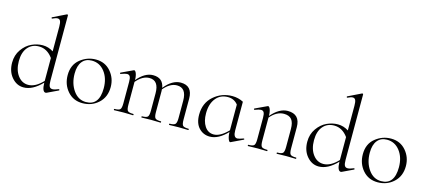

<svg xmlns="http://www.w3.org/2000/svg" viewBox="-56 -1222 3857 1731"><g transform="rotate(15 1872.5 -356.0)"><path d="M505 -54Q508 -55 510.5 -53Q513 -51 513 -48Q513 -45 510 -43L407 6Q403 8 399 8Q366 8 364 -77Q278 13 193 13Q129 13 83 -40.5Q37 -94 37 -177Q37 -247 74 -299.5Q111 -352 162 -375.5Q213 -399 265 -399Q318 -399 364 -369V-599Q364 -636 356.5 -652Q349 -668 331 -668Q314 -668 283 -653Q280 -652 278 -654.5Q276 -657 276 -660Q276 -663 278 -664L401 -724Q404 -725 406 -725Q413 -725 413 -718V-108Q413 -71 421 -55Q429 -39 450 -39Q470 -39 505 -54ZM228 -20Q295 -20 364 -93V-307Q311 -380 235 -380Q170 -380 131 -334Q92 -288 92 -206Q92 -123 130.5 -71.5Q169 -20 228 -20Z M743 13Q657 13 603.5 -48.5Q550 -110 550 -198Q550 -294 615 -346.5Q680 -399 761 -399Q847 -399 900 -337.5Q953 -276 953 -193Q953 -100 892 -43.5Q831 13 743 13ZM771 -5Q895 -5 895 -167Q895 -259 848.5 -319.5Q802 -380 728 -380Q671 -380 639 -340.5Q607 -301 607 -227Q607 -135 653 -70Q699 -5 771 -5Z M1728 -12Q1731 -12 1731 -6Q1731 0 1728 0Q1718 0 1687.5 -1Q1657 -2 1639 -2Q1621 -2 1591 -1Q1561 0 1550 0Q1548 0 1548 -6Q1548 -12 1550 -12Q1591 -12 1603.5 -25Q1616 -38 1616 -81V-244Q1616 -363 1527 -363Q1463 -363 1404 -293Q1405 -288 1405 -275V-81Q1405 -37 1417 -24.5Q1429 -12 1471 -12Q1473 -12 1473 -6Q1473 0 1471 0Q1460 0 1430 -1Q1400 -2 1382 -2Q1364 -2 1333.5 -1Q1303 0 1293 0Q1290 0 1290 -6Q1290 -12 1293 -12Q1334 -12 1346 -24.5Q1358 -37 1358 -81V-244Q1358 -363 1270 -363Q1206 -363 1148 -294V-81Q1148 -37 1159.5 -24.5Q1171 -12 1213 -12Q1216 -12 1216 -6Q1216 0 1213 0Q1203 0 1173 -1Q1143 -2 1125 -2Q1107 -2 1076.5 -1Q1046 0 1036 0Q1033 0 1033 -6Q1033 -12 1036 -12Q1077 -12 1089 -24.5Q1101 -37 1101 -81V-281Q1101 -316 1093 -331Q1085 -346 1065 -346Q1049 -346 1009 -331Q1004 -329 1002 -334.5Q1000 -340 1004 -342L1115 -394Q1117 -395 1120 -395Q1125 -395 1131.5 -386.5Q1138 -378 1143 -358.5Q1148 -339 1148 -315V-311Q1219 -396 1296 -396Q1388 -396 1403 -307Q1475 -396 1554 -396Q1663 -396 1663 -275V-81Q1663 -37 1674.5 -24.5Q1686 -12 1728 -12Z M2231 -56Q2234 -57 2236 -55Q2238 -53 2238 -50Q2238 -47 2235 -46L2124 7Q2122 8 2120 8Q2115 8 2108.5 -2.5Q2102 -13 2097 -34Q2092 -55 2092 -79Q2010 7 1930 7Q1869 7 1828 -36.5Q1787 -80 1787 -160Q1787 -269 1861 -334Q1935 -399 2035 -399Q2090 -399 2138 -374V-106Q2138 -41 2175 -41Q2189 -41 2231 -56ZM1959 -21Q2020 -21 2092 -95V-335Q2057 -380 1998 -380Q1927 -380 1885.5 -327.5Q1844 -275 1844 -188Q1844 -114 1875 -67.5Q1906 -21 1959 -21Z M2732 -12Q2735 -12 2735 -6Q2735 0 2732 0Q2722 0 2692 -1Q2662 -2 2644 -2Q2626 -2 2595.5 -1Q2565 0 2555 0Q2552 0 2552 -6Q2552 -12 2555 -12Q2596 -12 2608 -24.5Q2620 -37 2620 -81V-248Q2620 -309 2597 -337Q2574 -365 2525 -365Q2457 -365 2398 -296V-81Q2398 -37 2409.5 -24.5Q2421 -12 2463 -12Q2466 -12 2466 -6Q2466 0 2463 0Q2453 0 2423 -1Q2393 -2 2375 -2Q2357 -2 2326.5 -1Q2296 0 2286 0Q2283 0 2283 -6Q2283 -12 2286 -12Q2327 -12 2339 -24.5Q2351 -37 2351 -81V-281Q2351 -316 2343 -331Q2335 -346 2315 -346Q2299 -346 2259 -331Q2254 -329 2252 -334.5Q2250 -340 2254 -342L2365 -394Q2367 -395 2370 -395Q2375 -395 2381.5 -386.5Q2388 -378 2393 -358.5Q2398 -339 2398 -315V-311Q2473 -399 2552 -399Q2667 -399 2667 -278V-81Q2667 -37 2678.5 -24.5Q2690 -12 2732 -12Z M3260 -54Q3263 -55 3265.5 -53Q3268 -51 3268 -48Q3268 -45 3265 -43L3162 6Q3158 8 3154 8Q3121 8 3119 -77Q3033 13 2948 13Q2884 13 2838 -40.5Q2792 -94 2792 -177Q2792 -247 2829 -299.5Q2866 -352 2917 -375.5Q2968 -399 3020 -399Q3073 -399 3119 -369V-599Q3119 -636 3111.5 -652Q3104 -668 3086 -668Q3069 -668 3038 -653Q3035 -652 3033 -654.5Q3031 -657 3031 -660Q3031 -663 3033 -664L3156 -724Q3159 -725 3161 -725Q3168 -725 3168 -718V-108Q3168 -71 3176 -55Q3184 -39 3205 -39Q3225 -39 3260 -54ZM2983 -20Q3050 -20 3119 -93V-307Q3066 -380 2990 -380Q2925 -380 2886 -334Q2847 -288 2847 -206Q2847 -123 2885.5 -71.5Q2924 -20 2983 -20Z M3498 13Q3412 13 3358.5 -48.5Q3305 -110 3305 -198Q3305 -294 3370 -346.5Q3435 -399 3516 -399Q3602 -399 3655 -337.5Q3708 -276 3708 -193Q3708 -100 3647 -43.5Q3586 13 3498 13ZM3526 -5Q3650 -5 3650 -167Q3650 -259 3603.5 -319.5Q3557 -380 3483 -380Q3426 -380 3394 -340.5Q3362 -301 3362 -227Q3362 -135 3408 -70Q3454 -5 3526 -5Z"/></g></svg>

Font: t
Style: Regular
Weight: 300
Designer: Christian Thalmann (Catharsis Fonts)
Version: Version 1.000;PS 002.000;hotconv 1.0.88;makeotf.lib2.5.64775